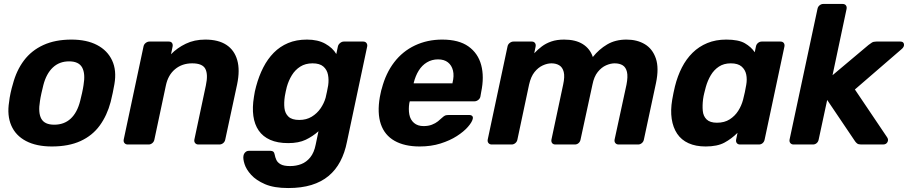

<svg xmlns="http://www.w3.org/2000/svg" viewBox="-20 -730 4587 970"><path d="M242 10Q164 10 111.5 -17.5Q59 -45 37 -96Q15 -147 26 -215Q28 -235 33.5 -260.5Q39 -286 45 -305Q63 -374 101 -424.5Q139 -475 199 -502.5Q259 -530 341 -530Q418 -530 470.5 -502.5Q523 -475 546.5 -424.5Q570 -374 558 -305Q555 -286 549.5 -260.5Q544 -235 539 -215Q521 -147 484 -96Q447 -45 387 -17.5Q327 10 242 10ZM254 -100Q304 -100 337 -130.5Q370 -161 385 -220Q389 -235 394.5 -260Q400 -285 402 -300Q412 -358 395 -389Q378 -420 329 -420Q280 -420 247 -389Q214 -358 199 -300Q195 -285 189.5 -260Q184 -235 182 -220Q172 -161 188.5 -130.5Q205 -100 254 -100Z M625 0Q615 0 609 -7Q603 -14 605 -25L705 -495Q707 -506 716 -513Q725 -520 735 -520H833Q844 -520 849 -513Q854 -506 852 -495L844 -456Q875 -488 918.5 -509Q962 -530 1017 -530Q1083 -530 1123.5 -503.5Q1164 -477 1178.5 -426.5Q1193 -376 1178 -304L1118 -25Q1116 -14 1107.5 -7Q1099 0 1088 0H982Q972 0 966 -7Q960 -14 962 -25L1020 -298Q1032 -354 1017.5 -382Q1003 -410 951 -410Q900 -410 864.5 -380.5Q829 -351 818 -298L760 -25Q758 -14 749.5 -7Q741 0 731 0Z M1436 220Q1364 220 1319 200.5Q1274 181 1249 153.5Q1224 126 1215.5 99Q1207 72 1210 57Q1212 46 1219.5 39Q1227 32 1237 32H1347Q1356 32 1361 36.5Q1366 41 1368 52Q1370 64 1376 77.5Q1382 91 1398 100Q1414 109 1446 109Q1476 109 1502 99Q1528 89 1547.5 65Q1567 41 1575 0L1589 -67Q1560 -41 1524.5 -24Q1489 -7 1436 -7Q1382 -7 1345 -23.5Q1308 -40 1287 -70.5Q1266 -101 1260 -144Q1254 -187 1263 -241Q1265 -256 1267.5 -267.5Q1270 -279 1274 -294Q1288 -346 1310 -389Q1332 -432 1363 -463.5Q1394 -495 1435.5 -512.5Q1477 -530 1531 -530Q1586 -530 1623.5 -509Q1661 -488 1679 -457L1687 -495Q1689 -505 1698 -512.5Q1707 -520 1717 -520H1815Q1826 -520 1831.5 -512.5Q1837 -505 1835 -495L1733 -14Q1722 42 1699 85.5Q1676 129 1640 159Q1604 189 1553.5 204.5Q1503 220 1436 220ZM1492 -124Q1528 -124 1555 -140.5Q1582 -157 1599.5 -182.5Q1617 -208 1625 -236Q1628 -247 1632 -267.5Q1636 -288 1638 -299Q1642 -327 1637 -352.5Q1632 -378 1613.5 -394Q1595 -410 1559 -410Q1523 -410 1497 -393.5Q1471 -377 1454.5 -350Q1438 -323 1429 -291Q1426 -280 1423.5 -267.5Q1421 -255 1419 -244Q1414 -211 1417 -184Q1420 -157 1437.5 -140.5Q1455 -124 1492 -124Z M2100 10Q2024 10 1973.5 -18.5Q1923 -47 1904 -103Q1885 -159 1899 -240Q1901 -248 1903.5 -261.5Q1906 -275 1909 -283Q1929 -360 1971.5 -415.5Q2014 -471 2076.5 -500.5Q2139 -530 2214 -530Q2298 -530 2346.5 -495.5Q2395 -461 2411 -401.5Q2427 -342 2411 -265L2407 -242Q2405 -232 2396 -225Q2387 -218 2376 -218H2050Q2050 -217 2049.5 -214.5Q2049 -212 2048 -210Q2043 -178 2048 -151.5Q2053 -125 2071.5 -109Q2090 -93 2120 -93Q2144 -93 2162 -100Q2180 -107 2192.5 -117Q2205 -127 2212 -134Q2223 -144 2229 -146.5Q2235 -149 2247 -149H2351Q2361 -149 2366 -143.5Q2371 -138 2368 -128Q2364 -112 2343.5 -88.5Q2323 -65 2288 -42.5Q2253 -20 2205.5 -5Q2158 10 2100 10ZM2070 -309H2266V-311Q2275 -347 2268.5 -373.5Q2262 -400 2243 -415Q2224 -430 2193 -430Q2162 -430 2137 -415Q2112 -400 2095.5 -373.5Q2079 -347 2070 -311Z M2464 0Q2454 0 2448 -7Q2442 -14 2444 -25L2544 -495Q2546 -506 2555 -513Q2564 -520 2574 -520H2667Q2677 -520 2682.5 -513Q2688 -506 2686 -495L2679 -461Q2697 -480 2717.5 -495.5Q2738 -511 2765.5 -520.5Q2793 -530 2830 -530Q2888 -530 2924.5 -507Q2961 -484 2975 -442Q3006 -481 3047.5 -505.5Q3089 -530 3145 -530Q3199 -530 3238 -506.5Q3277 -483 3293.5 -434.5Q3310 -386 3294 -310L3233 -25Q3231 -14 3222.5 -7Q3214 0 3204 0H3105Q3095 0 3089 -7Q3083 -14 3085 -25L3145 -302Q3153 -343 3147.5 -366.5Q3142 -390 3126 -400Q3110 -410 3085 -410Q3065 -410 3042 -400Q3019 -390 3000 -366.5Q2981 -343 2973 -302L2913 -25Q2911 -14 2903 -7Q2895 0 2884 0H2786Q2775 0 2769.5 -7Q2764 -14 2766 -25L2825 -302Q2834 -343 2828 -366.5Q2822 -390 2805.5 -400Q2789 -410 2766 -410Q2745 -410 2722 -399.5Q2699 -389 2680.5 -366Q2662 -343 2653 -303L2594 -25Q2592 -14 2583.5 -7Q2575 0 2565 0Z M3545 10Q3495 10 3458.5 -6.5Q3422 -23 3401 -54.5Q3380 -86 3373.5 -129.5Q3367 -173 3376 -226Q3379 -245 3382.5 -260.5Q3386 -276 3390 -294Q3403 -346 3425 -389Q3447 -432 3479 -463.5Q3511 -495 3553.5 -512.5Q3596 -530 3649 -530Q3711 -530 3743 -511.5Q3775 -493 3793 -466L3799 -495Q3801 -506 3809.5 -513Q3818 -520 3828 -520H3923Q3934 -520 3939.5 -513Q3945 -506 3943 -495L3843 -25Q3841 -14 3833 -7Q3825 0 3814 0H3719Q3708 0 3702.5 -7Q3697 -14 3699 -25L3706 -59Q3676 -29 3640 -9.5Q3604 10 3545 10ZM3602 -110Q3640 -110 3666.5 -127Q3693 -144 3709.5 -170Q3726 -196 3734 -226Q3739 -245 3743 -264Q3747 -283 3750 -301Q3755 -329 3750 -353.5Q3745 -378 3726.5 -394Q3708 -410 3672 -410Q3637 -410 3612 -393.5Q3587 -377 3571 -350Q3555 -323 3546 -291Q3542 -276 3538 -260Q3534 -244 3532 -229Q3528 -197 3530.5 -170Q3533 -143 3550 -126.5Q3567 -110 3602 -110Z M3989 0Q3979 0 3973 -7Q3967 -14 3969 -25L4110 -685Q4112 -696 4120.5 -703Q4129 -710 4139 -710H4237Q4248 -710 4253.5 -703Q4259 -696 4257 -685L4186 -350L4368 -503Q4377 -510 4385 -515Q4393 -520 4407 -520H4529Q4545 -520 4547 -506.5Q4549 -493 4534 -481L4299 -278L4462 -36Q4470 -24 4463.5 -12Q4457 0 4441 0H4331Q4317 0 4310.5 -5Q4304 -10 4300 -16L4159 -225L4116 -25Q4114 -14 4106 -7Q4098 0 4087 0Z"/></svg>

Font: Rubik SemiBold
Style: Italic
Weight: 600
Italic angle: -12°
Designer: Hubert and Fischer
Foundry: Hubert and Fischer
Version: Version 2.300;gftools[0.9.30]